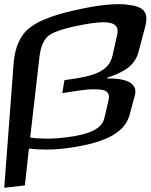

<svg xmlns="http://www.w3.org/2000/svg" viewBox="-70 -697 708 903"><path d="M433 -328 435 -332C509 -356 563 -386 581 -451L611 -564C633 -643 606 -666 529 -675C484 -681 418 -676 335 -660C206 -635 118 -605 72 -568C25 -533 0 -475 -6 -398L-50 186L47 175L66 2C122 8 175 8 227 2C320 -9 392 -27 442 -51C493 -76 525 -109 538 -152L564 -247C582 -311 512 -330 433 -328ZM481 -533 459 -435C444 -367 381 -343 287 -328L233 -320L223 -259L281 -268C337 -276 355 -279 397 -276C434 -274 449 -258 440 -223L420 -138C414 -116 397 -97 369 -83C341 -69 299 -58 242 -51C179 -43 123 -43 72 -50L116 -433C122 -480 137 -514 162 -532C189 -550 240 -566 320 -581C420 -599 498 -603 481 -533Z"/></svg>

Font: Gamestation Warped
Style: Italic
Weight: 400
Designer: Jonas Hecksher
Foundry: Jonas Hecksher, Playtypeª, e-types AS
Version: Version 1.003